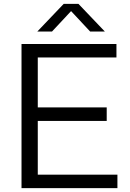

<svg xmlns="http://www.w3.org/2000/svg" viewBox="-20 -966 666 986"><path d="M90.5 0V-740H578V-671H174V-414.5H528V-345H174V-69H583V0ZM171.5 -804 307 -946H383L518.5 -804H443L345 -909L247 -804Z"/></svg>

Font: Encode Sans SmExp
Style: Regular
Weight: 400
Width: 6
Designer: Multiple Designers
Foundry: Impallari Type
Version: Version 3.002; ttfautohint (v1.8.3) -l 8 -r 50 -G 200 -x 14 